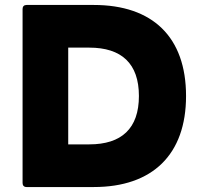

<svg xmlns="http://www.w3.org/2000/svg" viewBox="-20 -754 821 774"><path d="M358 0C595 0 730 -131 730 -367C730 -605 595 -734 358 -734H87C77 -734 71 -728 71 -718V-16C71 -6 77 0 87 0ZM340 -562C470 -562 540 -498 540 -367C540 -236 470 -172 340 -172H255V-562Z"/></svg>

Font: LINE Seed Sans TH ExtraBold
Style: Regular
Weight: 800
Designer: Dalton Maag Ltd | Thai characters by Cadson Demak Co.,Ltd.
Foundry: Dalton Maag Ltd
Version: Version 1.003